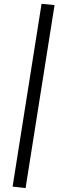

<svg xmlns="http://www.w3.org/2000/svg" viewBox="-20 -762 303 997"><path d="M112.8 214.8 45.4 207 195.8 -742.2 263.2 -735.4Z"/></svg>

Font: Neuton
Style: Italic
Weight: 400
Italic angle: -9°
Designer: Brian M Zick
Version: Version 1.32